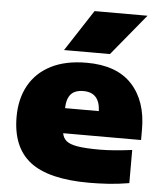

<svg xmlns="http://www.w3.org/2000/svg" viewBox="-56 -857 775 917"><g transform="rotate(5 331.5 -398.5)"><path d="M405 11Q211 11 122 -58Q33 -127 33 -273Q33 -359.5 68.8 -423.8Q104.5 -488 174 -523.5Q243.5 -559 345 -559Q489 -559 562 -480Q635 -401 635 -265V-214H261.5Q265.5 -191 282 -177.2Q298.5 -163.5 336.2 -157.2Q374 -151 442 -151Q476.5 -151 518 -154.5Q559.5 -158 597 -163V-4Q544 5 496 8Q448 11 405 11ZM341 -423Q300.5 -423 281 -401.5Q261.5 -380 260 -334H422Q418.5 -423 341 -423ZM231 -610 360 -808H614L451 -610Z"/></g></svg>

Font: Encode Sans Expanded Black
Style: Regular
Weight: 900
Width: 7
Designer: Multiple Designers
Foundry: Impallari Type
Version: Version 3.000; ttfautohint (v1.8.3) -l 8 -r 50 -G 200 -x 14 